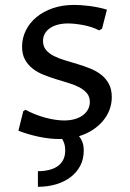

<svg xmlns="http://www.w3.org/2000/svg" viewBox="-20 -547 521 769"><path d="M73.2 -101.6 82 -107.4Q100.6 -97.2 121.1 -89.1Q141.6 -81.1 161.6 -75.7Q181.6 -70.3 200.9 -67.4Q220.2 -64.5 236.8 -64.5Q259.8 -64.5 278.8 -69.8Q297.9 -75.2 311.3 -85Q324.7 -94.7 332.3 -108.4Q339.8 -122.1 339.8 -138.7Q339.8 -159.7 328.1 -173.6Q316.4 -187.5 297.4 -197.5Q278.3 -207.5 253.9 -214.8Q229.5 -222.2 204.1 -230Q178.7 -237.8 154.3 -247.6Q129.9 -257.3 110.8 -272.2Q91.8 -287.1 80.1 -308.3Q68.4 -329.6 68.4 -360.4Q68.4 -394.5 83.5 -425Q98.6 -455.6 126 -478.3Q153.3 -501 191.7 -514.2Q230 -527.3 276.9 -527.3Q288.1 -527.3 303.7 -526.4Q319.3 -525.4 336.9 -523.2Q354.5 -521 372.8 -517.3Q391.1 -513.7 408.2 -508.3L388.7 -432.1L377 -425.3Q363.3 -432.6 346.9 -438Q330.6 -443.4 313.7 -446.5Q296.9 -449.7 280.8 -451.4Q264.6 -453.1 252.4 -453.1Q230 -453.1 211.7 -448.2Q193.4 -443.4 180.2 -434.3Q167 -425.3 159.7 -412.4Q152.3 -399.4 152.3 -382.8Q152.3 -361.3 164.1 -347.2Q175.8 -333 195.3 -323Q214.8 -313 239.5 -305.7Q264.2 -298.3 290 -290.5Q315.9 -282.7 340.6 -272.9Q365.2 -263.2 384.8 -248Q404.3 -232.9 416 -211.2Q427.7 -189.5 427.7 -158.2Q427.7 -130.4 418 -105.7Q408.2 -81.1 390.9 -61Q373.5 -41 349.4 -25.6Q325.2 -10.3 296.4 -1.5Q303.7 6.8 309.6 20.8Q315.4 34.7 315.4 56.6Q315.4 90.3 301.3 117.2Q287.1 144 262.2 162.8Q237.3 181.6 203.9 191.4Q170.4 201.2 131.8 201.2V138.7Q154.8 138.7 174.8 134Q194.8 129.4 209.5 119.6Q224.1 109.9 232.7 94Q241.2 78.1 241.2 55.2Q241.2 40 237.8 29.3Q234.4 18.6 229 9.3Q226.1 9.8 223.1 9.8Q220.2 9.8 217.3 9.8Q179.7 9.8 137 1Q94.2 -7.8 53.7 -23.4Z"/></svg>

Font: Proza Libre
Style: Regular
Weight: 400
Designer: Jasper de Waard
Foundry: Jasper de Waard
Version: Version 1.001; ttfautohint (v1.4.1.8-43bc)